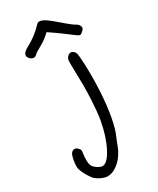

<svg xmlns="http://www.w3.org/2000/svg" viewBox="-256 -792 972 1184"><g transform="rotate(-30 229.5 -200.5)"><path d="M379.4 -550.3Q364.7 -561.5 341.3 -579.1Q317.9 -596.7 299.3 -609.4Q284.2 -619.6 254.4 -640.1Q246.6 -633.3 231.4 -620.1Q221.7 -611.8 205.1 -600.1Q188 -588.9 173.8 -581.5Q159.2 -573.7 146 -565.4Q133.3 -557.1 129.4 -552.7Q120.6 -543 108.9 -542.5Q107.9 -542.5 106.9 -542.5Q94.2 -543.5 82.5 -554.7Q70.8 -566.4 70.8 -578.1Q70.8 -583.5 73.2 -589.4Q81.5 -606.4 115.7 -623.5Q141.1 -636.7 170.4 -658.7Q199.7 -680.7 219.7 -702.1Q232.4 -715.8 238.8 -718.8Q244.6 -721.7 255.9 -719.2Q272.9 -715.8 296.4 -699.7Q319.8 -683.1 366.2 -642.6Q387.7 -623.5 407.7 -608.4Q427.2 -592.8 433.6 -590.3Q444.8 -585.4 452.1 -575.7Q459.5 -565.9 459.5 -555.2Q459.5 -546.4 446.3 -534.2Q433.6 -521.5 424.8 -521.5Q420.9 -521.5 407.2 -529.8Q394 -538.6 379.4 -550.3ZM114.7 314.9Q94.7 309.1 75.2 296.9Q55.7 284.7 46.9 272.5Q30.8 251 18.1 227.1Q5.4 202.6 2 187.5Q0 178.2 0 167Q0 149.4 4.4 126Q11.7 86.9 22.9 78.1Q34.2 68.8 44.9 69.8Q55.2 70.3 66.4 82Q75.2 90.3 76.7 96.7Q78.1 103 75.2 121.6Q71.8 147 71.8 166Q71.8 168.5 71.8 170.9Q72.3 191.4 78.1 205.1Q84 219.2 105.5 233.9Q126.5 248 141.6 248Q176.3 248 214.8 173.3Q252.9 98.1 271 -4.4Q280.3 -60.1 284.7 -147.9Q287.1 -198.2 287.1 -248Q287.1 -285.6 285.6 -323.2Q284.2 -371.6 284.2 -396.5Q284.2 -411.6 284.7 -418Q286.1 -435.1 295.9 -444.8Q305.2 -454.6 314 -457Q316.9 -457.5 319.3 -457.5Q330.6 -458 342.3 -446.3Q350.6 -438 353 -424.3Q355.5 -411.1 358.4 -357.9Q360.4 -315.4 360.4 -272.5Q360.4 -263.7 360.4 -255.4Q359.9 -203.6 356.9 -154.3Q351.6 -63 337.9 14.2Q323.7 90.8 303.7 134.3Q297.4 148.4 291 165Q284.2 181.2 281.7 189.9Q278.8 198.7 271.5 213.4Q263.7 228 255.9 240.2Q226.6 284.2 187.5 304.7Q162.1 318.4 138.2 318.4Q126.5 318.4 114.7 314.9Z"/></g></svg>

Font: Casuwalt
Style: Regular
Weight: 400
Designer: Walter E Stewart
Version: 0.1